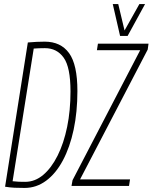

<svg xmlns="http://www.w3.org/2000/svg" viewBox="-20 -915 751 945"><path d="M101 10Q72 10 51 9Q30 8 5 4L117 -706Q141 -708 160 -709Q179 -710 200 -710Q279 -710 320 -653.5Q361 -597 361 -467Q361 -364 342.5 -277Q324 -190 289.5 -125.5Q255 -61 207 -25.5Q159 10 101 10ZM104 -20Q152 -20 192.5 -54Q233 -88 263.5 -149Q294 -210 310.5 -290.5Q327 -371 327 -465Q327 -584 293.5 -631Q260 -678 201 -678Q187 -678 173 -677.5Q159 -677 146 -676L42 -23Q59 -21 73 -20.5Q87 -20 104 -20ZM332 0 337 -28 670 -668H457L462 -700H711L707 -671L374 -32H620L615 0ZM694 -895 608 -738H571L535 -895H562L593 -765L666 -895Z"/></svg>

Font: Georama Condensed ExtraLight
Style: Italic
Weight: 200
Width: 3
Italic angle: -9°
Designer: Jean-Baptiste Levee
Foundry: Production Type
Version: Version 1.000